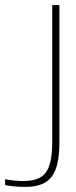

<svg xmlns="http://www.w3.org/2000/svg" viewBox="-159 -520 296 750"><path d="M-72 187C-88 187 -116 185 -139 180V203C-114 208 -88 210 -61 210C35 210 73 165 73 35V-500H45V35C45 162 7 187 -72 187Z"/></svg>

Font: LT Wave Thin
Style: Regular
Weight: 100
Designer: Daniel Lyons
Version: Version 2.5 (Glyphs App)